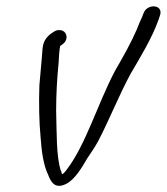

<svg xmlns="http://www.w3.org/2000/svg" viewBox="-20 -591 538 619"><path d="M491 -527 495 -539C510 -577 455 -581 443 -549L438 -536C434 -528 428 -514 421 -496C403 -454 376 -406 351 -363C294 -255 257 -125 195 -44C191 -38 185 -32 181 -29C179 -31 178 -35 177 -40H176V-41C161 -87 163 -166 161 -235C161 -286 164 -339 169 -389C170 -412 171 -426 174 -443C179 -446 191 -453 194 -466C197 -480 188 -494 172 -494C166 -494 161 -494 151 -487C135 -477 119 -462 117 -433C115 -399 110 -357 107 -316C105 -262 106 -197 111 -147C114 -103 120 -59 135 -28C143 -8 155 21 193 2C221 -12 243 -49 261 -80C272 -97 286 -116 297 -137C333 -206 364 -285 401 -353C432 -406 470 -468 491 -527Z"/></svg>

Font: Stray Cat
Style: BdCnObl
Weight: 700
Version: Version 1.0